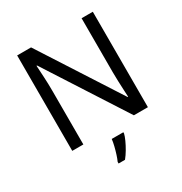

<svg xmlns="http://www.w3.org/2000/svg" viewBox="-210 -869 1180 1244"><g transform="rotate(-30 380.0 -246.5)"><path d="M663 0H558L176 -593H172Q174 -558 177 -506Q180 -454 180 -399V0H97V-714H201L582 -123H586Q585 -139 583.5 -171Q582 -203 580.5 -241Q579 -279 579 -311V-714H663ZM444 70Q440 88 427.5 115.5Q415 143 398.5 171Q382 199 364 221H316V209Q324 192 332.5 165.5Q341 139 348 110.5Q355 82 357 61H444Z"/></g></svg>

Font: Noto Sans Tifinagh Ghat
Style: Regular
Weight: 400
Designer: JamraPatel
Foundry: JamraPatel LLC
Version: Version 2.006; ttfautohint (v1.8.4.7-5d5b)